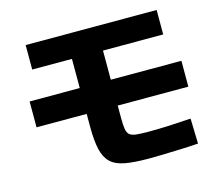

<svg xmlns="http://www.w3.org/2000/svg" viewBox="-109 -879 1219 1069"><g transform="rotate(-15 500.0 -345.0)"><path d="M621 49Q538 49 485 39Q432 29 403.5 1.5Q375 -26 363.5 -76.5Q352 -127 352 -206V-598H123V-739H878V-598H531V-210Q531 -170 534.5 -147Q538 -124 550 -113Q562 -102 588 -99Q614 -96 659 -96Q717 -96 774 -98.5Q831 -101 904 -106L908 39Q888 41 852 42.5Q816 44 774 45.5Q732 47 691.5 48Q651 49 621 49ZM63 -281V-430H938V-281Z"/></g></svg>

Font: M PLUS 2 ExtraBold
Style: Regular
Weight: 800
Version: Version 1.001